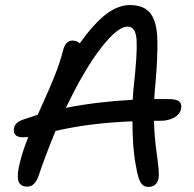

<svg xmlns="http://www.w3.org/2000/svg" viewBox="-20 -729 766 758"><path d="M70.8 -187Q49.3 -187 40.8 -196.5Q32.2 -206.1 35.2 -222.2Q37.6 -235.4 47.1 -243.9Q56.6 -252.4 77.1 -258.8Q120.1 -273.4 128.9 -275.9Q134.3 -288.1 150.6 -324.5Q167 -360.8 174.6 -378.4Q182.1 -396 194.1 -425.5Q206.1 -455.1 214.4 -480.2Q222.7 -505.4 229 -529.8Q232.9 -547.9 242.4 -558.3Q252 -568.8 266.1 -568.8Q282.7 -568.8 294.9 -558.1Q350.6 -635.7 398.2 -672.4Q445.8 -709 493.2 -709Q549.3 -709 574.5 -675.5Q599.6 -642.1 601.3 -570.8Q603 -499.5 592.8 -389.2Q590.8 -372.6 588.9 -337.9H643.1Q676.8 -337.9 687.7 -328.4Q698.7 -318.8 694.8 -298.8Q690.9 -278.8 668.5 -265.4Q646 -252 610.8 -252H587.9Q589.4 -188 599.6 -116.5Q609.9 -44.9 606 -24.9Q598.6 8.8 565.9 8.8Q545.4 8.8 534.9 -9Q524.4 -26.9 517.1 -71.8Q502.9 -141.1 502.9 -250Q330.1 -243.2 199.2 -211.9Q154.8 -103.5 131.8 -33.2Q116.7 7.8 87.9 7.8Q64 7.8 55.2 -8.3Q46.4 -24.4 53.2 -63Q63.5 -118.7 91.8 -188Q88.4 -188 81.3 -187.5Q74.2 -187 70.8 -187ZM483.9 -624Q443.4 -624 377 -537.4Q310.5 -450.7 240.2 -303.2Q363.3 -327.6 503.9 -335Q505.9 -369.1 507.8 -386.2Q522.5 -516.6 519.3 -570.3Q516.1 -624 483.9 -624Z"/></svg>

Font: Shantell Sans Normal
Style: Italic
Weight: 400
Italic angle: -11.31°
Designer: Stephen Nixon, Anya Danilova, Shantell Martin
Foundry: Arrow Type
Version: Version 1.006;[559af2be0]